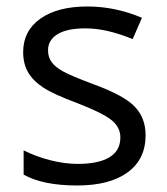

<svg xmlns="http://www.w3.org/2000/svg" viewBox="-20 -565 517 595"><path d="M431.2 -146Q431.2 -71.3 375.5 -30.8Q319.8 9.8 219.2 9.8Q112.8 9.8 53.2 -23.9V-99.1Q91.8 -79.6 136 -68.4Q180.2 -57.1 221.2 -57.1Q284.7 -57.1 318.8 -77.4Q353 -97.7 353 -139.2Q353 -170.4 325.9 -192.6Q298.8 -214.8 220.2 -245.1Q145.5 -272.9 114 -293.7Q82.5 -314.5 67.1 -340.8Q51.8 -367.2 51.8 -403.8Q51.8 -469.2 105 -507.1Q158.2 -544.9 251 -544.9Q337.4 -544.9 419.9 -509.8L391.1 -443.8Q310.5 -477.1 245.1 -477.1Q187.5 -477.1 158.2 -459Q128.9 -440.9 128.9 -409.2Q128.9 -387.7 139.9 -372.6Q150.9 -357.4 175.3 -343.8Q199.7 -330.1 269 -304.2Q364.3 -269.5 397.7 -234.4Q431.2 -199.2 431.2 -146Z"/></svg>

Font: f0_30457 
Style: Regular
Weight: 400
Foundry: Ascender Corporation
Version: Version 1.10